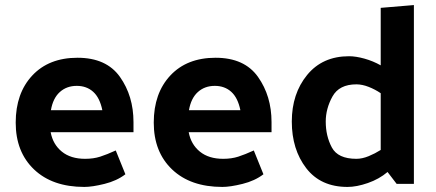

<svg xmlns="http://www.w3.org/2000/svg" viewBox="-20 -726 1722 758"><path d="M313 12Q187 12 114.5 -57Q42 -126 42 -242Q42 -358 107.5 -428Q173 -498 286 -498Q400 -498 453.5 -422.5Q507 -347 507 -244V-204H180Q189 -156 224 -127.5Q259 -99 316 -99Q349 -99 375.5 -107.5Q402 -116 437 -132L475 -38Q441 -12 392.5 0Q344 12 313 12ZM384 -291Q374 -340 348 -363.5Q322 -387 283 -387Q243 -387 216 -362.5Q189 -338 181 -291Z M858 12Q732 12 659.5 -57Q587 -126 587 -242Q587 -358 652.5 -428Q718 -498 831 -498Q945 -498 998.5 -422.5Q1052 -347 1052 -244V-204H725Q734 -156 769 -127.5Q804 -99 861 -99Q894 -99 920.5 -107.5Q947 -116 982 -132L1020 -38Q986 -12 937.5 0Q889 12 858 12ZM929 -291Q919 -340 893 -363.5Q867 -387 828 -387Q788 -387 761 -362.5Q734 -338 726 -291Z M1387 -393Q1319 -393 1292.5 -345Q1266 -297 1266 -246Q1266 -189 1290 -144Q1314 -99 1387 -99Q1410 -99 1435.5 -109.5Q1461 -120 1483 -134V-358Q1461 -373 1435.5 -383Q1410 -393 1387 -393ZM1614 -706V0H1546L1510 -47Q1477 -19 1432.5 -3.5Q1388 12 1352 12Q1246 12 1189 -62Q1132 -136 1132 -246Q1132 -356 1192.5 -430Q1253 -504 1358 -504Q1385 -504 1419 -494.5Q1453 -485 1483 -468V-695Z"/></svg>

Font: Palanquin Dark
Style: Regular
Weight: 400
Designer: Pria Ravichandran
Version: Version 1.000